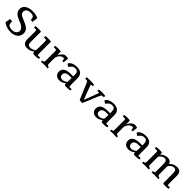

<svg xmlns="http://www.w3.org/2000/svg" viewBox="372 -1855 3224 3224"><g transform="rotate(45 1984.0 -243.0)"><path d="M124.5 -410.2Q117.3 -395.9 117.3 -379.6Q117.3 -348 141.3 -327Q165.3 -306.1 206.1 -291.8Q292.9 -259.2 337.8 -224Q382.7 -188.8 382.7 -132.7Q382.7 -29.6 277.6 4.1Q245.9 13.3 216.3 13.3Q100 13.3 33.7 -44.9L49 -136.7L101 -134.7Q101 -80.6 115.3 -56.1Q142.9 -28.6 208.2 -28.6Q249 -28.6 278.1 -52Q307.1 -75.5 307.1 -111.2Q307.1 -166.3 226.5 -206.1Q201 -218.4 171.4 -229.6Q141.8 -240.8 118.4 -254.1Q42.9 -295.9 42.9 -367.3Q42.9 -458.2 149 -488.8Q184.7 -499 228.1 -499Q271.4 -499 311.7 -489.8Q352 -480.6 361.2 -465.3Q361.2 -462.2 361.2 -457.1L359.2 -443.9Q355.1 -404.1 350 -368.4L306.1 -372.4Q306.1 -420.4 287.2 -438.8Q268.4 -457.1 215.3 -457.1Q145.9 -457.1 124.5 -410.2Z M671.4 -353.1Q695.9 -359.2 741.8 -359.2Q787.8 -359.2 804.1 -353.1V-91.8Q804.1 -65.3 810.2 -34.7H865.3V-5.1Q824.5 4.1 784.7 4.1Q744.9 4.1 735.2 -2Q725.5 -8.2 725.5 -27.6V-38.8L698 -20.4Q655.1 8.2 594.9 8.2Q494.9 8.2 494.9 -102V-283.7Q494.9 -302 490.8 -316.3Q478.6 -320.4 462.2 -320.4H433.7V-353.1Q458.2 -359.2 504.6 -359.2Q551 -359.2 567.3 -353.1V-120.4Q567.3 -75.5 574.5 -61.2Q588.8 -34.7 630.1 -34.7Q671.4 -34.7 716.3 -63.3Q725.5 -69.4 725.5 -70.4Q731.6 -104.1 731.6 -181.6V-283.7Q731.6 -303.1 727.6 -316.3Q715.3 -320.4 699 -320.4H671.4Z M903.1 -353.1Q927.6 -359.2 973.5 -359.2Q1019.4 -359.2 1037.8 -353.1V-270.4Q1069.4 -319.4 1085.7 -333.7Q1119.4 -363.3 1154.1 -363.3Q1188.8 -363.3 1209.2 -353.1L1200 -258.2H1169.4L1161.2 -308.2Q1142.9 -310.2 1132.7 -310.2Q1122.4 -310.2 1105.1 -301Q1087.8 -291.8 1073.5 -275.5Q1040.8 -236.7 1040.8 -193.9V-79.6Q1040.8 -46.9 1047.4 -37.8Q1054.1 -28.6 1081.6 -24.5L1084.7 4.1Q1035.7 0 1001 0Q966.3 0 923.5 4.1L925.5 -24.5Q956.1 -28.6 961.7 -35.7Q967.3 -42.9 967.3 -70.4V-291.8Q967.3 -303.1 965.3 -315.3Q953.1 -320.4 941.8 -320.4H903.1Z M1326.5 -95.9Q1326.5 -34.7 1394.9 -34.7Q1428.6 -34.7 1476.5 -70.4Q1481.6 -116.3 1481.6 -167.3H1427.6Q1378.6 -167.3 1352.6 -149Q1326.5 -130.6 1326.5 -95.9ZM1554.1 -91.8Q1554.1 -55.1 1560.2 -34.7H1614.3V-6.1Q1575.5 7.1 1503.1 4.1Q1484.7 2 1480.1 -9.2Q1475.5 -20.4 1475.5 -32.7L1474.5 -38.8Q1422.4 8.2 1364.3 8.2Q1285.7 8.2 1261.2 -49Q1253.1 -67.3 1253.1 -92.9Q1253.1 -206.1 1431.6 -206.1H1481.6V-229.6Q1481.6 -280.6 1470.4 -298Q1459.2 -315.3 1446.4 -320.9Q1433.7 -326.5 1405.1 -326.5Q1352 -326.5 1310.2 -258.2L1262.2 -287.8Q1266.3 -316.3 1308.7 -339.8Q1351 -363.3 1412.2 -363.3Q1554.1 -363.3 1554.1 -232.7Z M1646.9 -353.1Q1665.3 -359.2 1729.6 -359.2Q1793.9 -359.2 1826.5 -353.1L1832.7 -320.4H1814.3Q1795.9 -320.4 1786.7 -315.3Q1787.8 -308.2 1791.3 -301Q1794.9 -293.9 1820.9 -219.4Q1846.9 -144.9 1886.7 -53.1L1973.5 -285.7Q1976.5 -293.9 1978.6 -301Q1980.6 -308.2 1982.7 -315.3Q1974.5 -320.4 1956.1 -320.4H1937.8L1940.8 -353.1Q1960.2 -359.2 2015.3 -359.2Q2070.4 -359.2 2092.9 -353.1V-320.4H2073.5Q2056.1 -320.4 2042.9 -315.3Q2030.6 -301 1985.7 -189.8Q1940.8 -78.6 1930.6 -56.1L1903.1 3.1H1865.3Q1848 3.1 1843.4 0Q1838.8 -3.1 1835.7 -7.1L1718.4 -285.7L1711.2 -301Q1707.1 -308.2 1702 -315.3Q1689.8 -320.4 1671.4 -320.4H1652Z M2202 -95.9Q2202 -34.7 2270.4 -34.7Q2304.1 -34.7 2352 -70.4Q2357.1 -116.3 2357.1 -167.3H2303.1Q2254.1 -167.3 2228.1 -149Q2202 -130.6 2202 -95.9ZM2429.6 -91.8Q2429.6 -55.1 2435.7 -34.7H2489.8V-6.1Q2451 7.1 2378.6 4.1Q2360.2 2 2355.6 -9.2Q2351 -20.4 2351 -32.7L2350 -38.8Q2298 8.2 2239.8 8.2Q2161.2 8.2 2136.7 -49Q2128.6 -67.3 2128.6 -92.9Q2128.6 -206.1 2307.1 -206.1H2357.1V-229.6Q2357.1 -280.6 2345.9 -298Q2334.7 -315.3 2321.9 -320.9Q2309.2 -326.5 2280.6 -326.5Q2227.6 -326.5 2185.7 -258.2L2137.8 -287.8Q2141.8 -316.3 2184.2 -339.8Q2226.5 -363.3 2287.8 -363.3Q2429.6 -363.3 2429.6 -232.7Z M2542.9 -353.1Q2567.3 -359.2 2613.3 -359.2Q2659.2 -359.2 2677.6 -353.1V-270.4Q2709.2 -319.4 2725.5 -333.7Q2759.2 -363.3 2793.9 -363.3Q2828.6 -363.3 2849 -353.1L2839.8 -258.2H2809.2L2801 -308.2Q2782.7 -310.2 2772.4 -310.2Q2762.2 -310.2 2744.9 -301Q2727.6 -291.8 2713.3 -275.5Q2680.6 -236.7 2680.6 -193.9V-79.6Q2680.6 -46.9 2687.2 -37.8Q2693.9 -28.6 2721.4 -24.5L2724.5 4.1Q2675.5 0 2640.8 0Q2606.1 0 2563.3 4.1L2565.3 -24.5Q2595.9 -28.6 2601.5 -35.7Q2607.1 -42.9 2607.1 -70.4V-291.8Q2607.1 -303.1 2605.1 -315.3Q2592.9 -320.4 2581.6 -320.4H2542.9Z M2966.3 -95.9Q2966.3 -34.7 3034.7 -34.7Q3068.4 -34.7 3116.3 -70.4Q3121.4 -116.3 3121.4 -167.3H3067.3Q3018.4 -167.3 2992.3 -149Q2966.3 -130.6 2966.3 -95.9ZM3193.9 -91.8Q3193.9 -55.1 3200 -34.7H3254.1V-6.1Q3215.3 7.1 3142.9 4.1Q3124.5 2 3119.9 -9.2Q3115.3 -20.4 3115.3 -32.7L3114.3 -38.8Q3062.2 8.2 3004.1 8.2Q2925.5 8.2 2901 -49Q2892.9 -67.3 2892.9 -92.9Q2892.9 -206.1 3071.4 -206.1H3121.4V-229.6Q3121.4 -280.6 3110.2 -298Q3099 -315.3 3086.2 -320.9Q3073.5 -326.5 3044.9 -326.5Q2991.8 -326.5 2950 -258.2L2902 -287.8Q2906.1 -316.3 2948.5 -339.8Q2990.8 -363.3 3052 -363.3Q3193.9 -363.3 3193.9 -232.7Z M3816.3 -24.5 3818.4 -95.9 3817.3 -225.5Q3817.3 -280.6 3808.7 -295.9Q3800 -311.2 3789.8 -315.8Q3779.6 -320.4 3762.2 -320.4Q3715.3 -320.4 3679.6 -276.5Q3669.4 -265.3 3665.3 -255.1V-80.6Q3665.3 -50 3671.9 -40.3Q3678.6 -30.6 3710.2 -24.5L3713.3 4.1Q3672.4 0 3628.1 0Q3583.7 0 3549 4.1L3550 -24.5Q3578.6 -28.6 3585.2 -35.2Q3591.8 -41.8 3592.3 -48.5Q3592.9 -55.1 3592.9 -67.3V-225.5Q3592.9 -282.7 3583.7 -296.9Q3570.4 -320.4 3538.8 -320.4Q3507.1 -320.4 3478.1 -299Q3449 -277.6 3441.8 -255.1V-80.6Q3441.8 -49 3448 -39.3Q3454.1 -29.6 3482.7 -24.5L3484.7 4.1Q3445.9 0 3401.5 0Q3357.1 0 3324.5 4.1L3325.5 -24.5Q3356.1 -28.6 3362.2 -37.2Q3368.4 -45.9 3368.4 -71.4V-286.7Q3368.4 -304.1 3365.3 -315.3Q3353.1 -320.4 3336.7 -320.4H3303.1V-353.1Q3327.6 -359.2 3374.5 -359.2Q3421.4 -359.2 3439.8 -353.1V-309.2Q3500 -363.3 3570.4 -363.3Q3640.8 -363.3 3660.2 -302Q3684.7 -329.6 3704.1 -340.8Q3745.9 -363.3 3793.9 -363.3Q3891.8 -363.3 3891.8 -256.1V-91.8Q3891.8 -60.2 3896.9 -34.7H3946.9L3950 -4.1Q3913.3 4.1 3882.1 4.1Q3851 4.1 3838.8 2Q3816.3 -1 3816.3 -24.5Z"/></g></svg>

Font: Suravaram
Style: Regular
Weight: 400
Designer: Purushoth Kumar Guthula
Foundry: SiliconAndhra, USA.
Version: Version 1.0.4; ttfautohint (v1.2.42-39fb)